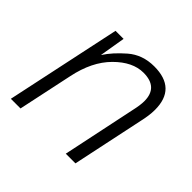

<svg xmlns="http://www.w3.org/2000/svg" viewBox="-138 -692 843 843"><g transform="rotate(45 283.0 -271.0)"><path d="M28 2H88L142 -252Q165 -364 228.5 -427.5Q292 -491 359 -491Q450 -491 450 -405Q450 -380 441 -341L369 2H429L500 -334Q504 -351 507 -371.5Q510 -392 510 -411Q510 -544 373 -544Q300 -544 250 -500.5Q200 -457 173 -415H172L192 -534H142Z"/></g></svg>

Font: Noto Sans UI Light
Style: Italic
Weight: 300
Italic angle: -12°
Designer: Monotype Design Team
Foundry: Monotype Imaging Inc.
Version: Version 1.901